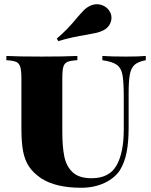

<svg xmlns="http://www.w3.org/2000/svg" viewBox="-20 -872 711 906"><path d="M668 -588Q632 -581 615.5 -566.5Q599 -552 593 -522Q587 -492 587 -432V-271Q587 -202 577.5 -153.5Q568 -105 546 -69Q521 -31 472.5 -8.5Q424 14 363 14Q244 14 175 -30Q137 -56 117 -86Q97 -116 89 -158Q81 -200 81 -268V-502Q81 -540 75.5 -557Q70 -574 56 -580Q42 -586 10 -588V-608Q64 -605 178 -605Q287 -605 345 -608V-588Q313 -586 298.5 -580Q284 -574 279 -557Q274 -540 274 -502V-251Q274 -180 283.5 -133.5Q293 -87 323 -59Q353 -31 412 -31Q496 -31 530 -91.5Q564 -152 564 -260V-412Q564 -486 558 -518.5Q552 -551 531.5 -566Q511 -581 463 -588V-608Q504 -605 575 -605Q635 -605 668 -608ZM437 -852Q456 -852 473.5 -842Q491 -832 500 -814Q506 -802 506 -788Q506 -770 496 -754Q486 -738 468 -729Q452 -721 435 -717Q418 -713 389 -708Q318 -697 255 -678L248 -690Q300 -734 344 -789Q365 -813 377 -825Q389 -837 406 -845Q422 -852 437 -852Z"/></svg>

Font: Playfair Display SC Black
Style: Regular
Weight: 900
Designer: Claus Eggers Sørensen
Foundry: Claus Eggers Sørensen
Version: Version 1.200; ttfautohint (v1.6)